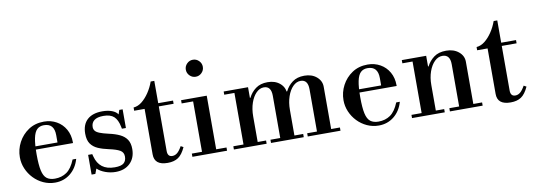

<svg xmlns="http://www.w3.org/2000/svg" viewBox="-58 -1092 4081 1467"><g transform="rotate(-10 1983.0 -358.5)"><path d="M274 12Q226 12 183.5 -7.5Q141 -27 109 -60.5Q77 -94 59 -136.5Q41 -179 41 -225Q41 -286 69.5 -340Q98 -394 149 -428Q200 -462 269 -462Q323 -462 366.5 -437.5Q410 -413 435 -369Q460 -325 460 -268V-262H133V-287H344V-344Q344 -435 264 -435Q231 -435 210.5 -415.5Q190 -396 180.5 -350Q171 -304 171 -225Q171 -144 181 -99Q191 -54 214.5 -36Q238 -18 277 -18Q330 -18 369 -45Q408 -72 435 -139H463Q443 -69 392.5 -28.5Q342 12 274 12Z M744 12Q703 12 664.5 -2Q626 -16 602 -39L587 0H558V-153H590L595 -134Q609 -80 645.5 -52Q682 -24 743 -24Q793 -24 813 -41.5Q833 -59 833 -92Q833 -125 806 -140.5Q779 -156 723 -168Q675 -178 639.5 -193.5Q604 -209 584 -237.5Q564 -266 564 -316Q564 -387 605 -424.5Q646 -462 722 -462Q765 -462 796.5 -450Q828 -438 841 -417L852 -450H878V-305H847L844 -320Q833 -376 805.5 -401Q778 -426 724 -426Q676 -426 652.5 -407.5Q629 -389 629 -356Q629 -340 638 -327.5Q647 -315 671.5 -305Q696 -295 740 -285Q791 -274 826 -257Q861 -240 879.5 -212Q898 -184 898 -139Q898 -70 856 -29Q814 12 744 12Z M1147 13Q1095 13 1069.5 -8Q1044 -29 1044 -71V-424H963V-449Q998 -452 1028.5 -476.5Q1059 -501 1084.5 -539Q1110 -577 1126 -622H1154V-449H1269V-424H1154V-78Q1154 -33 1191 -33Q1212 -33 1229.5 -47.5Q1247 -62 1266 -96L1286 -85Q1261 -30 1229 -8.5Q1197 13 1147 13Z M1419 -15V-425H1529V-15ZM1340 0V-25H1609V0ZM1330 -416V-441H1529V-416ZM1472 -598Q1445 -598 1425.5 -617.5Q1406 -637 1406 -664Q1406 -691 1425.5 -710.5Q1445 -730 1472 -730Q1499 -730 1518.5 -710.5Q1538 -691 1538 -664Q1538 -637 1518.5 -617.5Q1499 -598 1472 -598Z M2311 -15V-353Q2311 -428 2254 -428Q2222 -428 2195 -401Q2168 -374 2152 -327.5Q2136 -281 2136 -222L2116 -367H2140Q2160 -408 2196.5 -435Q2233 -462 2289 -462Q2347 -462 2384 -430.5Q2421 -399 2421 -353V-15ZM1662 0V-25H1916V0ZM1741 -15V-434H1851V-15ZM1950 0V-25H2204V0ZM1662 -425V-450H1851V-425ZM2026 -15V-353Q2026 -428 1969 -428Q1937 -428 1910 -401Q1883 -374 1867 -327.5Q1851 -281 1851 -222L1831 -367H1855Q1875 -408 1911.5 -435Q1948 -462 2004 -462Q2062 -462 2099 -430.5Q2136 -399 2136 -353V-15ZM2235 0V-25H2489V0Z M2785 12Q2737 12 2694.5 -7.5Q2652 -27 2620 -60.5Q2588 -94 2570 -136.5Q2552 -179 2552 -225Q2552 -286 2580.5 -340Q2609 -394 2660 -428Q2711 -462 2780 -462Q2834 -462 2877.5 -437.5Q2921 -413 2946 -369Q2971 -325 2971 -268V-262H2644V-287H2855V-344Q2855 -435 2775 -435Q2742 -435 2721.5 -415.5Q2701 -396 2691.5 -350Q2682 -304 2682 -225Q2682 -144 2692 -99Q2702 -54 2725.5 -36Q2749 -18 2788 -18Q2841 -18 2880 -45Q2919 -72 2946 -139H2974Q2954 -69 2903.5 -28.5Q2853 12 2785 12Z M3414 -15V-353Q3414 -428 3354 -428Q3321 -428 3293.5 -401Q3266 -374 3249.5 -327.5Q3233 -281 3233 -222L3213 -367H3237Q3258 -408 3294.5 -435Q3331 -462 3389 -462Q3448 -462 3486 -430.5Q3524 -399 3524 -353V-15ZM3044 0V-25H3298V0ZM3123 -15V-434H3233V-15ZM3338 0V-25H3592V0ZM3044 -425V-450H3233V-425Z M3808 13Q3756 13 3730.5 -8Q3705 -29 3705 -71V-424H3624V-449Q3659 -452 3689.5 -476.5Q3720 -501 3745.5 -539Q3771 -577 3787 -622H3815V-449H3930V-424H3815V-78Q3815 -33 3852 -33Q3873 -33 3890.5 -47.5Q3908 -62 3927 -96L3947 -85Q3922 -30 3890 -8.5Q3858 13 3808 13Z"/></g></svg>

Font: Libre Bodoni
Style: Regular
Weight: 400
Designer: Pablo Impallari, Rodrigo Fuenzalida
Foundry: Impallari Type
Version: Version 2.005;gftools[0.9.23]